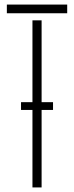

<svg xmlns="http://www.w3.org/2000/svg" viewBox="-20 -820 324 840"><path d="M72 -339V-373H212V-339ZM122 0V-731H162V0ZM10 -762V-800H274V-762Z"/></svg>

Font: Big Shoulders Stencil Text SC Thin
Style: Regular
Weight: 100
Designer: Patric King
Foundry: XO Type Co
Version: Version 2.001